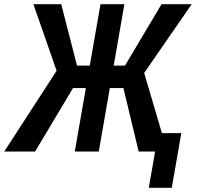

<svg xmlns="http://www.w3.org/2000/svg" viewBox="-56 -731 950 926"><path d="M246.1 -306.2 105 -710.9H239.3L315.4 -414.6H428.7L392.6 -306.2ZM302.7 -317.4 113.3 0H-35.6L227.1 -405.3ZM543.9 -710.9 420.4 0H304.7L428.7 -710.9ZM868.7 -710.9 588.9 -306.2H441.9L443.4 -414.6H546.9L723.1 -710.9ZM612.8 0 534.2 -327.1 630.9 -407.7 751 0ZM818.4 -88.9 772.5 174.8H661.6L707.5 -88.9Z"/></svg>

Font: Roboto Condensed Medium
Style: Italic
Weight: 500
Italic angle: -12°
Designer: Christian Robertson
Foundry: Google
Version: Version 3.0; 2020